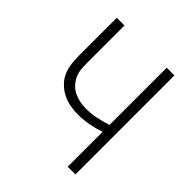

<svg xmlns="http://www.w3.org/2000/svg" viewBox="-185 -795 919 919"><g transform="rotate(45 275.0 -335.0)"><path d="M418 0V-236Q383 -224 347 -217.5Q311 -211 274 -211Q247 -211 220.5 -216Q194 -221 170 -233.5Q146 -246 126.5 -265.5Q107 -285 96.5 -310Q86 -335 83 -362Q80 -389 80 -416V-670H132V-416Q132 -395 134 -374Q136 -353 145 -334Q154 -315 168.5 -299.5Q183 -284 202 -275Q221 -266 241.5 -262Q262 -258 283 -258Q318 -258 351.5 -265Q385 -272 418 -283V-670H470V0Z"/></g></svg>

Font: Lode Dark
Style: Regular
Weight: 400
Monospace: yes
Designer: Belleve Invis
Foundry: Belleve Invis
Version: Version 29.2.0; ttfautohint (v1.8.3)